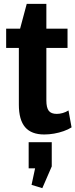

<svg xmlns="http://www.w3.org/2000/svg" viewBox="-20 -689 392 998"><path d="M210 10Q143 10 110.5 -28Q78 -66 78 -145V-516L119 -669H221V-167Q221 -129 233.5 -113Q246 -97 275 -97Q290 -97 306 -101.5Q322 -106 336 -115L352 -27Q335 -16 311 -7.5Q287 1 261 5.5Q235 10 210 10ZM12 -540H331V-440H12ZM249 50V176L200 289L144 272L180 104L242 186H129V50Z"/></svg>

Font: Pathway Extreme Condensed
Style: Bold
Weight: 700
Width: 3
Version: Version 1.001;gftools[0.9.26]